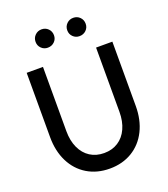

<svg xmlns="http://www.w3.org/2000/svg" viewBox="-165 -1040 1019 1168"><g transform="rotate(-20 344.0 -456.0)"><path d="M66.4 -291V-707H171.9V-291Q171.9 -229.5 193.1 -183.1Q214.4 -136.7 253.2 -111.8Q292 -86.9 343.8 -86.9Q395.5 -86.9 434.3 -111.8Q473.1 -136.7 494.4 -183.1Q515.6 -229.5 515.6 -291V-707H621.1V-291Q621.1 -200.7 586.7 -131.6Q552.2 -62.5 489.3 -24.4Q426.3 13.7 343.8 13.7Q261.2 13.7 198.2 -24.4Q135.3 -62.5 100.8 -131.6Q66.4 -200.7 66.4 -291ZM181.6 -865.2Q181.6 -890.6 199 -907.7Q216.3 -924.8 241.2 -924.8Q266.6 -924.8 283.7 -907.7Q300.8 -890.6 300.8 -865.2Q300.8 -840.3 283.4 -823.5Q266.1 -806.6 240.2 -806.6Q215.8 -806.6 198.7 -823.5Q181.6 -840.3 181.6 -865.2ZM386.7 -865.2Q386.7 -890.6 404.1 -907.7Q421.4 -924.8 446.3 -924.8Q471.7 -924.8 488.8 -907.7Q505.9 -890.6 505.9 -865.2Q505.9 -840.3 488.5 -823.5Q471.2 -806.6 445.3 -806.6Q420.9 -806.6 403.8 -823.5Q386.7 -840.3 386.7 -865.2Z"/></g></svg>

Font: Wanted Sans Medium
Style: Regular
Weight: 500
Designer: Original Design by Kil Hyung-jin and Kang Hanbin, Wanted Lab, Inc; Hangeul from Source Han Sans by Jang Soo-young and Ka
Foundry: Wanted Lab, Inc.
Version: Version 1.001